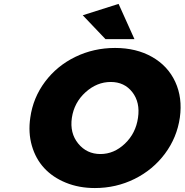

<svg xmlns="http://www.w3.org/2000/svg" viewBox="-20 -952 943 981"><path d="M134.8 -351.1Q148.9 -452.6 210 -534.2Q271 -615.7 365 -661.4Q459 -707 567.9 -707Q676.3 -707 757.1 -661.1Q837.9 -615.2 875.5 -533.7Q913.1 -452.1 898.9 -351.1Q884.3 -249.5 823 -167Q761.7 -84.5 667.5 -37.8Q573.2 8.8 464.8 8.8Q383.3 8.8 316.4 -18.6Q249.5 -45.9 205.8 -93.3Q162.1 -140.6 142.8 -207.5Q123.5 -274.4 134.8 -351.1ZM347.2 -350.1Q335.9 -272 379.6 -218.5Q423.3 -165 493.2 -165Q562.5 -165 618.2 -218Q673.8 -271 685.1 -350.1Q696.8 -428.7 656.2 -481Q615.7 -533.2 545.9 -533.2Q475.1 -533.2 417 -480.7Q358.9 -428.2 347.2 -350.1ZM402.8 -874 585.9 -932.1 667 -752H519Z"/></svg>

Font: Trueno ExtraBold
Style: Italic
Weight: 800
Designer: Julieta Ulanovsky
Foundry: Julieta Ulanovsky
Version: Version 3.001b | FøM Fix